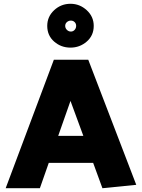

<svg xmlns="http://www.w3.org/2000/svg" viewBox="-20 -996 751 1016"><path d="M353 -976Q402 -976 439 -942Q476 -908 476 -859Q476 -808 439 -776Q402 -744 353 -744Q303 -744 266.5 -776Q230 -808 230 -859Q230 -908 266.5 -942Q303 -976 353 -976ZM355 -829Q367 -829 375 -838Q383 -847 383 -859Q383 -871 375 -879Q367 -887 355 -887Q343 -887 334 -879Q325 -871 325 -859Q325 -847 334 -838Q343 -829 355 -829ZM353 -462 288 -277H421ZM447 -680 701 -18 522 0 473 -134H238L191 0H10L265 -680Z"/></svg>

Font: Palanquin Dark
Style: Bold
Weight: 700
Designer: Pria Ravichandran
Version: Version 1.000